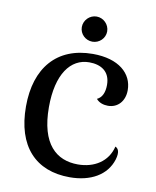

<svg xmlns="http://www.w3.org/2000/svg" viewBox="-80 -745 666 820"><g transform="rotate(10 253.5 -335.0)"><path d="M273 -574C303 -574 328 -598 328 -628C328 -658 303 -683 273 -683C243 -683 218 -658 218 -628C218 -598 243 -574 273 -574ZM278 13C368 13 437 -25 459 -96C469 -130 461 -144 448 -150C432 -83 374 -47 303 -47C210 -47 139 -106 139 -267C139 -410 195 -485 276 -485C326 -485 367 -462 367 -403C367 -371 357 -347 335 -337C347 -322 367 -316 386 -316C428 -316 458 -348 458 -396C458 -468 398 -523 285 -523C129 -523 42 -420 42 -253C42 -80 130 13 278 13Z"/></g></svg>

Font: Arima Koshi Medium
Style: Regular
Weight: 500
Designer: Joana Correia and Natanael Gama
Foundry: NDISCOVER
Version: Version 1.019;PS 001.019;hotconv 1.0.88;makeotf.lib2.5.64775